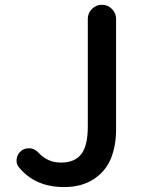

<svg xmlns="http://www.w3.org/2000/svg" viewBox="-20 -756 590 789"><path d="M243.2 12.7Q125 12.7 58.6 -67.4Q47.9 -80.1 47.9 -95.7Q47.9 -100.6 48.8 -105.5Q52.7 -126 70.3 -138.7Q83 -146.5 96.7 -146.5Q101.6 -146.5 106.4 -146.5Q126 -142.6 139.6 -127Q176.8 -87.9 230.5 -87.9Q287.1 -87.9 314 -122.6Q340.8 -157.2 340.8 -236.3V-678.7Q340.8 -702.1 357.9 -719.2Q375 -736.3 398.4 -736.3H399.4Q422.9 -736.3 439.9 -719.2Q457 -702.1 457 -678.7V-224.6Q457 -156.2 435.5 -104Q414.1 -51.8 364.7 -19.5Q315.4 12.7 243.2 12.7Z"/></svg>

Font: Gen Jyuu Gothic P Medium
Style: Regular
Weight: 500
Designer: [Source Han Sans]
Ryoko NISHIZUKA  (kana & ideographs); Paul D. Hunt (Latin, Greek & Cyrillic); Wenlong ZHANG  (bopomofo
Version: Version 1.002.20150607